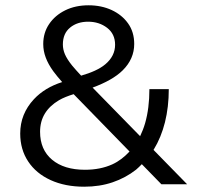

<svg xmlns="http://www.w3.org/2000/svg" viewBox="-20 -702 767 722"><path d="M557.3 -138.5C557.7 -139.1 558.1 -139.5 558.4 -140.1C576.9 -170.3 590.8 -204.4 600.4 -242.5C609.9 -280.6 614.7 -322.1 614.7 -366.9H541.8C541.8 -319 536.4 -276.2 525.7 -238.8C520.6 -221.2 514.2 -205.1 506.9 -189.9L328.2 -372.6C377.7 -390.8 416 -412.3 441.3 -437.4C470.2 -466 484.7 -499.1 484.7 -536.6C484.7 -566.7 477 -592.5 461.6 -614C446.3 -635.5 425.7 -652.2 399.9 -664.2C374 -676.1 345.2 -682.1 313.2 -682.1C280 -682.1 250.7 -675.8 225.2 -663.2C199.7 -650.6 179.5 -633.4 164.8 -611.6C150 -589.8 142.6 -564.7 142.6 -536.5C142.6 -519.2 145.7 -502.4 151.9 -485.8C158 -469.2 167.5 -452 180.4 -434.1C189.5 -421.6 201.1 -407.8 213.8 -393.4C170.7 -379.7 135 -358.4 107.6 -329C73.2 -292.1 56 -249.1 56 -199.9C56 -159.9 66 -124.9 86 -94.8C105.9 -64.6 134 -41.4 170.3 -24.8C206.6 -8.2 248.7 0.1 296.6 0.1C335.3 0.1 371 -5.4 403.5 -16.5C436.1 -27.6 465.5 -43.4 491.6 -63.9C499.4 -70.2 506.2 -77.6 513.3 -84.6L586.9 -9.1H683.7L557.2 -138.4ZM243.6 -598.3C261.7 -613.1 284.3 -620.4 311.4 -620.4C339 -620.4 362.8 -612.7 382.8 -597.4C402.8 -582 412.8 -560.7 412.8 -533.8C412.8 -505.5 400.6 -481 376.3 -460.5C355.1 -442.5 323.6 -428.6 285.1 -417.5C271.8 -431.8 260 -444.8 251.4 -455.3C238.5 -471.3 229.5 -485.5 224.2 -497.8C219 -510 216.4 -522.3 216.4 -534.6C216.4 -562.3 225.5 -583.5 243.6 -598.2ZM402.2 -83.9C372.3 -70.4 338.1 -63.6 299.4 -63.6C247.1 -63.6 206 -76.2 175.8 -101.4C145.7 -126.6 130.7 -161.7 130.7 -206.5C130.7 -232.3 136.7 -255.1 148.6 -274.7C160.6 -294.4 178.3 -311.2 201.6 -325C217.2 -334.2 236.3 -341.5 256.9 -347.9L467.1 -132.3C448.3 -112.1 427.2 -95.3 402.2 -83.9Z"/></svg>

Font: Diatome Awesome Regular
Style: Regular
Weight: 400
Designer: 15.100.17
Foundry: 15.100.17
Version: Version 1.008;Fontself Maker 3.5.8